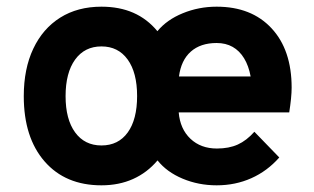

<svg xmlns="http://www.w3.org/2000/svg" viewBox="-20 -543 939 575"><path d="M283.8 12Q175.9 12 113.6 -59.5Q51.2 -131.1 51.2 -255Q51.2 -337.1 79.7 -397.2Q108.1 -457.4 160.3 -490.2Q212.6 -523 283.8 -523Q337.5 -523 379.1 -504.8Q420.8 -486.6 451.4 -449.6Q479.6 -483.9 527.5 -503.4Q575.4 -523 628.8 -523Q733.2 -523 793.3 -458.2Q853.4 -393.5 853.4 -280.6Q853.4 -266.3 851.5 -246.9Q849.5 -227.5 846.2 -206.4H515.2Q519.4 -156.7 550.4 -127.4Q581.4 -98.2 629.6 -98.2Q665.7 -98.2 692 -110.1Q718.4 -122 741.8 -148.4L816.4 -71.4Q780.4 -30.6 732.6 -9.3Q684.9 12 628.8 12Q574.5 12 527 -7.9Q479.5 -27.8 451.8 -62.6Q420.9 -26 378.6 -7Q336.4 12 283.8 12ZM283.8 -107.4Q334.5 -107.4 362.6 -146.4Q390.6 -185.3 390.6 -255.4Q390.6 -325.7 362.2 -364.9Q333.9 -404 283.8 -404Q233.5 -404 204.9 -364.5Q176.4 -325 176.4 -255Q176.4 -185.8 204.9 -146.6Q233.5 -107.4 283.8 -107.4ZM516 -314H730.6Q724.6 -346.3 710.9 -368.6Q697.2 -391 676.7 -402.6Q656.1 -414.2 628.8 -414.2Q580.5 -414.2 551.4 -388.4Q522.3 -362.6 516 -314Z"/></svg>

Font: Overpass
Style: Regular
Weight: 400
Designer: Delve Withrington, Dave Bailey, Thomas Jockin
Foundry: Delve Fonts LLC
Version: Version 4.000